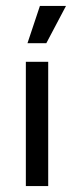

<svg xmlns="http://www.w3.org/2000/svg" viewBox="-20 -624 248 644"><path d="M66.7 0V-416.7H141.7V0ZM72.2 -479.2 113.9 -604.2H201.4L135.4 -479.2Z"/></svg>

Font: Afacad Flux
Style: Regular
Weight: 400
Designer: Kristian Moeller
Foundry: Dicotype
Version: Version 1.100